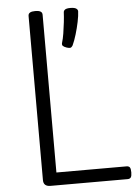

<svg xmlns="http://www.w3.org/2000/svg" viewBox="-68 -1148 874 1199"><g transform="rotate(-5 369.0 -548.0)"><path d="M199 0Q155 0 155 -40V-1069Q155 -1083 166 -1089.5Q177 -1096 199 -1096Q221 -1096 232 -1089.5Q243 -1083 243 -1069V-80H682Q697 -80 703 -71.5Q709 -63 709 -40Q709 -18 703 -9Q697 0 682 0ZM374 -852Q357 -858 351 -865Q345 -872 349 -885Q356 -907 361.5 -941Q367 -975 371 -1010.5Q375 -1046 376 -1071Q376 -1082 385.5 -1089Q395 -1096 419 -1096Q444 -1096 455 -1089Q466 -1082 466 -1071Q465 -1044 457 -1005.5Q449 -967 437.5 -928.5Q426 -890 413 -862Q409 -855 402.5 -850Q396 -845 374 -852Z"/></g></svg>

Font: Playwrite PT
Style: Regular
Weight: 400
Designer: Veronika Burian, José Scaglione
Foundry: TypeTogether
Version: Version 1.002